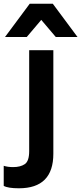

<svg xmlns="http://www.w3.org/2000/svg" viewBox="-97 -800 437 1033"><path d="M5 213Q-54 213 -77 200V92Q-56 99 -26 99Q13 99 36.5 83Q60 67 60 13V-530H190V27Q190 213 5 213ZM320 -601H203L125 -693L47 -601H-70L63 -780H187Z"/></svg>

Font: Tanohe Sans SemiBold
Style: Regular
Weight: 600
Designer: Village Type and Design LLC & Cristiano Sobral
Foundry: Cooper Hewitt Smithsonian Design Museum
Version: Version 1.00;September 29, 2021;FontCreator 13.0.0.2655 64-b